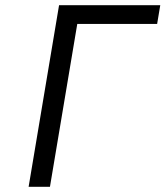

<svg xmlns="http://www.w3.org/2000/svg" viewBox="-20 -718 640 738"><path d="M207 -698H596L584 -626H277L172 0H90Z"/></svg>

Font: IBM Plex Mono
Style: Italic
Weight: 400
Italic angle: -9°
Monospace: yes
Designer: Mike Abbink, Paul van der Laan, Pieter van Rosmalen
Foundry: Bold Monday
Version: Version 2.3